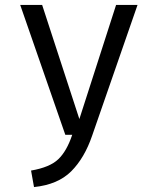

<svg xmlns="http://www.w3.org/2000/svg" viewBox="-20 -547 640 779"><path d="M538 -527 354 3Q323 94 269 148Q215 202 118 212L106 145Q182 132 216.5 99Q251 66 273 0H245L62 -527H151L302 -64L451 -527Z"/></svg>

Font: Fira Mono
Style: Regular
Weight: 400
Designer: Carrois Corporate & Edenspiekermann AG
Foundry: Carrois Corporate GbR & Edenspiekermann AG
Version: Version 3.206;PS 003.206;hotconv 1.0.70;makeotf.lib2.5.58329